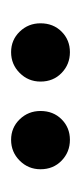

<svg xmlns="http://www.w3.org/2000/svg" viewBox="80 -831 146 346"><g transform="rotate(-90 153.0 -658.0)"><path d="M74 -605Q52 -605 36.5 -620Q21 -635 21 -658Q21 -680 36.5 -695.5Q52 -711 74 -711Q96 -711 111 -695.5Q126 -680 126 -658Q126 -635 111 -620Q96 -605 74 -605ZM232 -605Q210 -605 194.5 -620Q179 -635 179 -658Q179 -680 194.5 -695.5Q210 -711 232 -711Q254 -711 269 -695.5Q284 -680 284 -658Q284 -635 269 -620Q254 -605 232 -605Z"/></g></svg>

Font: Medium
Style: Regular
Weight: 500
Designer: Fernando Haro
Foundry: deFharo
Version: Version 1.787